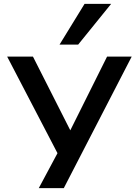

<svg xmlns="http://www.w3.org/2000/svg" viewBox="-20 -790 718 990"><path d="M180 180 302 -48V49L17 -498H150L343 -117H342L532 -498H659L309 180ZM287 -560 416 -770H553L383 -560Z"/></svg>

Font: Nunito Sans 7pt Expanded SemiBold
Style: Regular
Weight: 600
Width: 7
Designer: Vernon Adams
Foundry: Vernon Adams
Version: Version 3.101;gftools[0.9.27]